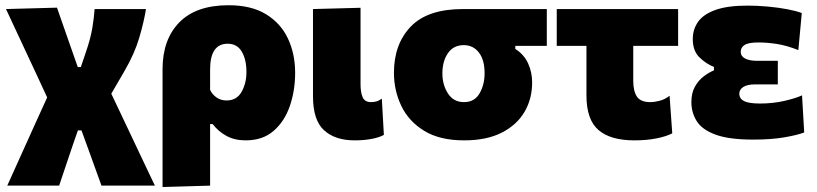

<svg xmlns="http://www.w3.org/2000/svg" viewBox="-20 -536 3204 753"><path d="M8.5 192Q28.5 148 57 84.5Q85.5 21 120 -55L165 -154L116 -259.5Q60.5 -378.5 3.5 -500.5L203.5 -506Q213 -479.5 225 -444.5Q237 -409.5 248.8 -376.2Q260.5 -343 268 -321.5L285 -273H297L316 -329Q335.5 -385.5 342.2 -427Q349 -468.5 351 -500.5H552.5Q544.5 -450.5 526.2 -388.2Q508 -326 468.5 -258L416.5 -168.5L485.5 -23Q509 26.5 526.2 63Q543.5 99.5 558 130.2Q572.5 161 587.5 192H378Q365.5 157.5 353.2 123.5Q341 89.5 328 53.5L299.5 -24.5H285.5L267.5 27Q249 81 235.5 121.8Q222 162.5 212 192Z M617.5 197.5V-264.5Q617.5 -381 683.2 -448.2Q749 -515.5 876.5 -515.5Q965.5 -515.5 1023.2 -480.2Q1081 -445 1109.2 -385Q1137.5 -325 1137.5 -250.5Q1137.5 -181 1116.8 -120.5Q1096 -60 1053.2 -22.8Q1010.5 14.5 943.5 14.5Q900.5 14.5 868.5 -2.8Q836.5 -20 814 -49.5H804V192ZM868.5 -142Q908.5 -142 927.5 -175.8Q946.5 -209.5 946.5 -253.5Q946.5 -302.5 928.2 -333.5Q910 -364.5 873 -364.5Q804 -364.5 804 -263.5V-183.5Q812.5 -165.5 829.2 -153.8Q846 -142 868.5 -142Z M1371 14.5Q1294.5 14.5 1251 -25Q1207.5 -64.5 1207.5 -158.5V-500.5L1394 -505.5V-205Q1394 -174 1402.2 -154.8Q1410.5 -135.5 1435.5 -135.5Q1445.5 -135.5 1455.5 -138Q1465.5 -140.5 1477.5 -149L1485.5 -7Q1468 3 1437.2 8.8Q1406.5 14.5 1371 14.5Z M1800.5 14.5Q1704.5 14.5 1643.8 -22.8Q1583 -60 1554 -120.5Q1525 -181 1525 -250.5Q1525 -363 1591 -431.8Q1657 -500.5 1795.5 -500.5H2124.5V-356H2001V-344Q2035 -322.5 2051 -287.8Q2067 -253 2067 -212.5Q2067 -148 2036.8 -96.8Q2006.5 -45.5 1947.2 -15.5Q1888 14.5 1800.5 14.5ZM1800 -135.5Q1841 -135.5 1860.8 -169.8Q1880.5 -204 1880.5 -248.5Q1880.5 -301.5 1858 -330.2Q1835.5 -359 1799 -359Q1758.5 -359 1736.8 -327.5Q1715 -296 1715 -248Q1715 -203.5 1736.8 -169.5Q1758.5 -135.5 1800 -135.5Z M2468 14.5Q2374 14.5 2327 -26.2Q2280 -67 2280 -161.5V-356H2163.5V-500.5H2639.5V-356H2463.5V-219.5Q2463.5 -178.5 2478 -157Q2492.5 -135.5 2530.5 -135.5Q2547 -135.5 2567.2 -140.8Q2587.5 -146 2606 -160.5L2616.5 -13Q2592 -0.5 2553.5 7Q2515 14.5 2468 14.5Z M2934 11.5Q2839.5 11.5 2786.8 -7.8Q2734 -27 2712.8 -60.5Q2691.5 -94 2691.5 -136Q2691.5 -171 2705.2 -195.8Q2719 -220.5 2739.5 -236.2Q2760 -252 2780 -260V-273.5Q2749.5 -285.5 2723.2 -311Q2697 -336.5 2697 -383Q2697 -421 2717.8 -450.5Q2738.5 -480 2785.8 -497Q2833 -514 2912 -514Q2950.5 -514 2991.5 -510.2Q3032.5 -506.5 3067.8 -499.8Q3103 -493 3124.5 -485L3111 -339.5Q3066 -357.5 3027.5 -363.5Q2989 -369.5 2954.5 -369.5Q2915 -369.5 2900 -359.5Q2885 -349.5 2885 -333Q2885 -315.5 2902.2 -306.5Q2919.5 -297.5 2948.5 -297.5H3030.5V-205H2940.5Q2911 -205 2895.2 -195Q2879.5 -185 2879.5 -168.5Q2879.5 -149 2898.2 -139.5Q2917 -130 2961 -130Q3011 -130 3055.8 -140.2Q3100.5 -150.5 3125.5 -162L3134 -16.5Q3106.5 -6 3055.2 2.8Q3004 11.5 2934 11.5Z"/></svg>

Font: Commissioner ExtraBold
Style: Regular
Weight: 800
Designer: Kostas Bartsokas
Foundry: Kostas Bartsokas
Version: Version 1.000; ttfautohint (v1.8.3)